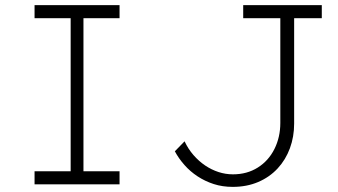

<svg xmlns="http://www.w3.org/2000/svg" viewBox="-20 -720 1321 750"><path d="M115 0V-51H256V-649H115V-700H447V-649H306V-51H447V0ZM889 10Q849 10 815 -1Q781 -12 752 -31Q723 -50 700.5 -75.5Q678 -101 663 -129L701 -168Q715 -138 736 -114Q757 -90 781.5 -73.5Q806 -57 833.5 -48Q861 -39 890 -39Q945 -39 987 -65.5Q1029 -92 1052 -138Q1075 -184 1075 -240V-649H930V-700H1237V-649H1129V-237Q1129 -186 1112.5 -141Q1096 -96 1064.5 -62Q1033 -28 988.5 -9Q944 10 889 10Z"/></svg>

Font: Lexend Exa ExtraLight
Style: Regular
Weight: 250
Designer: Bonnie Shaver-Troup, Thomas Jockin
Foundry: Lexend
Version: Version 1.007